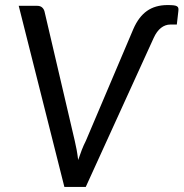

<svg xmlns="http://www.w3.org/2000/svg" viewBox="-20 -739 726 759"><path d="M54 -716H126.5Q139 -716 146.2 -709.8Q153.5 -703.5 156 -693.5L275.5 -182.5Q279.5 -166 283 -146.8Q286.5 -127.5 289 -106.5Q296 -127.5 303.5 -146.8Q311 -166 319.5 -182.5L507 -624Q528 -672.5 561 -695.8Q594 -719 642.5 -719Q657 -719 666 -718Q675 -717 679.5 -714.2Q684 -711.5 685 -706.8Q686 -702 685 -694.5L679 -642H653.5Q633.5 -642 616.5 -628.8Q599.5 -615.5 587.5 -589L319 0H234.5Z"/></svg>

Font: Lato
Style: Italic
Weight: 400
Italic angle: -7°
Designer: Lukasz Dziedzic
Foundry: tyPoland Lukasz Dziedzic
Version: Version 2.007; 2014-02-27